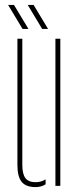

<svg xmlns="http://www.w3.org/2000/svg" viewBox="-20 -758 326 783"><path d="M51 -86V-600H71V-86Q71 -48 83.8 -31.5Q96.5 -15 125 -15Q147.5 -15 166 -26.5V-6.5Q148.5 5 125 5Q86 5 68.5 -16.2Q51 -37.5 51 -86ZM206 0V-600H226V0ZM72 -640 13 -738H37L96 -640ZM152 -640 93 -738H117L176 -640Z"/></svg>

Font: Big Shoulders Stencil Display Thin Thin
Style: Regular
Weight: 250
Version: Version 2.001